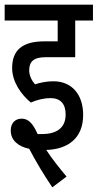

<svg xmlns="http://www.w3.org/2000/svg" viewBox="-20 -642 418 822"><path d="M196 -222C240 -222 261 -196 261 -152C261 -88 214 -68 159 -68C154 -68 148 -68 141 -68C121 -114 101 -134 73 -134C44 -134 26 -114 26 -83C26 -42 57 -15 105 -5C135 52 168 107 204 160L265 114C233 76 203 38 178 0C272 -3 336 -51 336 -150C336 -238 287 -294 209 -294C180 -294 155 -289 130 -281C116 -297 105 -318 105 -341C105 -377 123 -397 174 -397H302V-554H378V-622H0V-554H227V-465H170C74 -465 32 -426 32 -351C32 -290 72 -236 112 -203C139 -215 170 -222 196 -222Z"/></svg>

Font: Noto Sans Devanagari ExtraCondensed
Style: Regular
Weight: 400
Width: 2
Designer: Jelle Bosma - Monotype Design Team
Foundry: Monotype Imaging Inc.
Version: Version 2.004